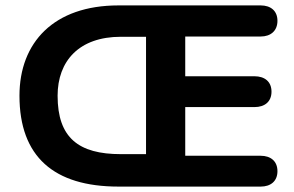

<svg xmlns="http://www.w3.org/2000/svg" viewBox="-20 -690 1089 710"><path d="M418 0H588H592H596H944C981 0 1006 -20 1006 -57C1006 -94 981 -114 944 -114H665V-294H921C959 -294 984 -314 984 -351C984 -388 959 -408 921 -408H665V-555H944C981 -555 1006 -576 1006 -613C1006 -650 981 -670 944 -670H596H592H588H418C179 -670 52 -533 52 -336C52 -111 179 0 418 0ZM427 -120C271 -120 193 -180 193 -336C193 -464 272 -554 427 -554H520V-120Z"/></svg>

Font: SN Pro
Style: Bold
Weight: 700
Designer: Tobias Whetton
Foundry: Supernotes
Version: Version 1.003;Glyphs 3.3 (3324)